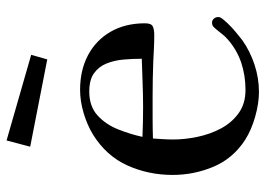

<svg xmlns="http://www.w3.org/2000/svg" viewBox="-132 -674 809 585"><g transform="rotate(-90 272.5 -381.5)"><path d="M386 -354Q386 -382 383.5 -410Q381 -438 371.5 -461.5Q362 -485 342 -499.5Q322 -514 286 -514Q241 -514 213.5 -489Q186 -464 171 -426.5Q156 -389 148 -352Q171 -351 193.5 -350.5Q216 -350 238 -350Q275 -350 312 -351.5Q349 -353 386 -354ZM513 -122Q513 -117 512 -115Q507 -106 494 -92.5Q481 -79 466.5 -67Q452 -55 443 -48Q409 -24 368 -10.5Q327 3 285 3Q250 3 209.5 -8.5Q169 -20 139 -39Q82 -76 57 -135.5Q32 -195 32 -260Q32 -334 61 -398Q90 -462 154 -502Q183 -520 220 -531Q257 -542 291 -542Q351 -542 396.5 -518Q442 -494 468 -449.5Q494 -405 494 -344Q494 -325 484.5 -320.5Q475 -316 458 -316Q438 -316 418 -317Q398 -318 378 -319Q351 -320 324.5 -320.5Q298 -321 271 -321Q240 -321 207.5 -321Q175 -321 143 -320Q142 -304 141 -289Q140 -274 140 -258Q140 -223 148 -184.5Q156 -146 173.5 -113Q191 -80 220 -59Q249 -38 291 -38Q335 -38 374 -51Q413 -64 446 -93Q456 -102 463.5 -112Q471 -122 480 -132Q486 -140 496 -140Q503 -140 508 -134.5Q513 -129 513 -122ZM398 -691 384 -642 118 -694 137 -766Z"/></g></svg>

Font: Kaisei Tokumin Medium
Style: Regular
Weight: 500
Designer: Font-Kai, 金井和夫
Foundry: KAZUO KANAI
Version: Version 5.003